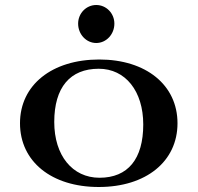

<svg xmlns="http://www.w3.org/2000/svg" viewBox="-20 -743 790 768"><path d="M292.5 -648.5C292.5 -605.7 325 -571 365 -571C405 -571 437.5 -605.7 437.5 -648.5C437.5 -689.9 405 -723 365 -723C325 -723 292.5 -689.9 292.5 -648.5ZM60 -250C60 -97 186 5 375 5C564 5 690 -97 690 -250C690 -403 564 -505 377 -505C187.6 -505 60 -403 60 -250ZM197 -255C197 -393.4 260.3 -468 375 -468C481.5 -468 553 -378.8 553 -245C553 -107.1 491.8 -32 378 -32C269.4 -32 197 -121.2 197 -255Z"/></svg>

Font: Prida01
Style: Black
Weight: 900
Designer: gluk
Foundry: gluk
Version: Version 00.072